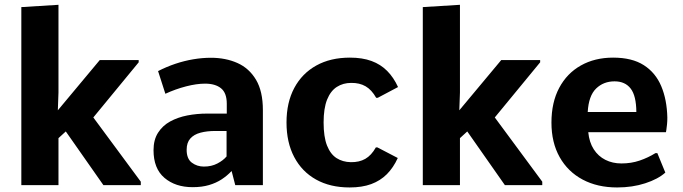

<svg xmlns="http://www.w3.org/2000/svg" viewBox="-20 -782 2886 811"><path d="M70.1 0V-752L227 -761.7V-391.1L224.3 -316.1L401.4 -528.3H565.8V-518.8L374.2 -285.9L574.7 -14.6V0H416.8L257.9 -226.8L227 -198.5V0Z M793.7 8.6Q720.9 8.6 674.7 -30.7Q628.5 -69.9 628.5 -147.7Q628.5 -191.6 647.6 -221.4Q666.6 -251.3 698.7 -268.9Q730.9 -286.5 771.3 -294.4Q811.8 -302.2 854.5 -302.2H937.9V-343.7Q937.9 -389.5 913.6 -409.1Q889.4 -428.7 846.2 -428.7Q810.6 -428.7 766 -417.2Q721.4 -405.7 678.5 -385.9L647.7 -481.7Q683.3 -500 720.9 -512.6Q758.5 -525.2 796.5 -531.6Q834.6 -538 870.6 -538Q933.1 -538 982.8 -515.9Q1032.4 -493.8 1061.4 -445.1Q1090.4 -396.4 1090.4 -317V0H973.7L958.3 -59.7Q939.9 -40 916.5 -24.6Q893.1 -9.2 862.9 -0.3Q832.7 8.6 793.7 8.6ZM841.3 -78.4Q873.5 -78.4 898.2 -91.4Q922.9 -104.3 937 -121.2V-228.8H889.4Q854.1 -228.8 826.7 -221.5Q799.2 -214.2 783.8 -196.8Q768.4 -179.5 768.4 -149.3Q768.4 -111.2 790.4 -94.8Q812.4 -78.4 841.3 -78.4Z M1456.8 9.8Q1374.8 9.8 1315 -23.6Q1255.2 -57 1222.7 -118.7Q1190.2 -180.3 1190.2 -264.6Q1190.2 -349 1223 -410.4Q1255.8 -471.8 1315.9 -505.2Q1376 -538.6 1458 -538.6Q1510.5 -538.6 1549.2 -524.4Q1587.9 -510.2 1615.3 -482.5Q1642.8 -454.9 1661.3 -414.3L1575.4 -368.8H1569Q1550.1 -402.5 1524.3 -417.5Q1498.5 -432.4 1463.1 -431.8Q1429.2 -431.8 1402.8 -414.9Q1376.4 -398 1361.6 -361.2Q1346.9 -324.4 1346.9 -264.6Q1346.9 -204 1361.3 -167.3Q1375.8 -130.7 1401.7 -114.1Q1427.5 -97.6 1461.9 -97Q1497.4 -96.4 1523 -111Q1548.7 -125.7 1567.7 -159.5H1574L1660.2 -114.6Q1641.6 -73.9 1614.2 -46.3Q1586.7 -18.7 1548 -4.4Q1509.4 9.8 1456.8 9.8Z M1765.9 0V-752L1922.8 -761.7V-391.1L1920.1 -316.1L2097.2 -528.3H2261.6V-518.8L2070 -285.9L2270.5 -14.6V0H2112.6L1953.7 -226.8L1922.8 -198.5V0Z M2586.8 9.8Q2503.5 9.8 2441 -23.5Q2378.5 -56.8 2343.9 -118.4Q2309.3 -180 2309.3 -264.2Q2309.3 -349.4 2342 -410.8Q2374.7 -472.3 2433.5 -505.4Q2492.4 -538.6 2569.9 -538.6Q2649.8 -538.6 2699.5 -506.7Q2749.2 -474.8 2773.1 -417.9Q2797.1 -361 2798.8 -285.4Q2798.8 -270.2 2797.5 -256.8Q2796.1 -243.4 2794.8 -234.6Q2793.6 -225.8 2793 -223.6H2464.8Q2469 -180.9 2488 -151.4Q2506.9 -122 2537.2 -106.8Q2567.4 -91.6 2604.8 -91.6Q2646.4 -91.6 2682 -103.8Q2717.6 -116 2748.5 -135.2H2756.6L2790.3 -53Q2759.4 -25.3 2705.3 -7.8Q2651.3 9.8 2586.8 9.8ZM2462.5 -308.8H2667.9Q2667.5 -377.2 2644 -407.8Q2620.5 -438.4 2575.8 -438.4Q2529.1 -438.4 2497.8 -407.9Q2466.4 -377.3 2462.5 -308.8Z"/></svg>

Font: Comme
Style: Regular
Weight: 400
Designer: Vernon Adams
Foundry: Vernon Adams
Version: Version 1.000;gftools[0.9.27]